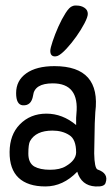

<svg xmlns="http://www.w3.org/2000/svg" viewBox="-20 -661 403 691"><path d="M296 -611Q296 -600 284 -577Q272 -554 255 -530Q238 -506 219.5 -486Q201 -466 188 -460Q182 -458 178 -458Q161 -458 161 -478Q161 -487 169.5 -512.5Q178 -538 190 -565Q202 -592 216 -614Q230 -636 241 -639Q246 -641 249 -641Q252 -641 256 -641Q272 -641 284 -633Q296 -625 296 -611ZM323 10Q273 7 258 -43Q207 10 143.5 10Q80 10 47 -21Q14 -52 14.5 -114Q15 -176 51 -213Q89 -252 147 -252Q205 -252 254 -211V-237L255 -251Q266 -361 170 -361Q104 -361 99 -317Q93 -280 62 -282Q38 -284 38 -326Q38 -371 74.5 -397Q111 -423 176 -423Q344 -423 323 -257Q322 -237 321 -217Q320 -137 319 -109Q320 -56 331 -51Q372 -37 360 -3Q356 12 323 10ZM169 -191Q109 -191 88 -153Q82 -142 82 -108Q82 -75 103 -62Q124 -50 160 -50Q196 -50 217 -63Q253 -84 254 -112Q254 -160 229 -175Q204 -191 169 -191Z"/></svg>

Font: Scratch Savers
Style: Book
Weight: 400
Designer: Pablo Impallari, Rodrigo Fuenzalida, Brenda Gallo
Foundry: Pablo Impallari, Rodrigo Fuenzalida, Brenda Gallo
Version: Version 4.0b1